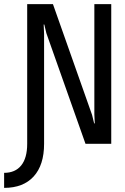

<svg xmlns="http://www.w3.org/2000/svg" viewBox="-86 -714 606 932"><path d="M329 -16 139 -553 129 -595H126L128 -550V-16Q128 87 77.5 142.5Q27 198 -66 198V125Q-12 125 17 89Q46 53 46 -16V-694H171L361 -156L371 -115H374L372 -159V-694H454V-16Z"/></svg>

Font: D2Coding
Style: Regular
Weight: 400
Monospace: yes
Designer: Yong-Rak Park; Jeong-Hwan Yoon; Sang-Min Lee;
Foundry: NHN Corporation
Version: Version 1.3.2; Build 20180524